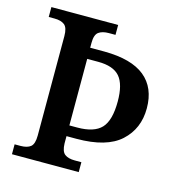

<svg xmlns="http://www.w3.org/2000/svg" viewBox="-106 -807 835 900"><g transform="rotate(15 311.0 -357.0)"><path d="M33 -48H61Q94 -48 110.5 -61.5Q127 -75 127 -116V-598Q127 -639 110 -652.5Q93 -666 61 -666H33V-714H357V-666H325Q293 -666 275.5 -653Q258 -640 258 -601V-577H328Q459 -576 523.5 -523.5Q588 -471 588 -371Q588 -272 520 -210Q452 -148 306 -148H258V-113Q259 -74 276 -61Q293 -48 325 -48H357V0H33ZM296 -200Q378 -200 413 -237.5Q448 -275 448 -367Q448 -450 416.5 -486.5Q385 -523 311 -523H258V-200Z"/></g></svg>

Font: Noto Serif SemiBold
Style: Regular
Weight: 600
Designer: Monotype Design Team
Foundry: Monotype Imaging Inc.
Version: Version 1.001